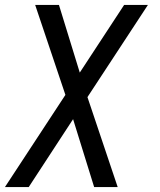

<svg xmlns="http://www.w3.org/2000/svg" viewBox="-50 -550 646 775"><path d="M-30 205H66L245 -69L330 205H425L303 -158L547 -530H451L272 -257L188 -530H92L214 -167Z"/></svg>

Font: Iosevka Sparkle Oblique
Style: Regular
Weight: 400
Italic angle: -9°
Designer: Belleve Invis
Foundry: Belleve Invis
Version: Version 4.5.0; ttfautohint (v1.8.3)